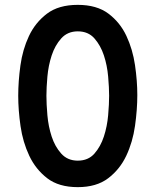

<svg xmlns="http://www.w3.org/2000/svg" viewBox="-20 -760 640 790"><path d="M300 -99Q343 -99 368.5 -128Q394 -157 407.5 -198.5Q421 -240 425 -286Q429 -332 429 -366Q429 -399 425 -445Q421 -491 407.5 -532Q394 -573 368.5 -602Q343 -631 300 -631Q258 -631 232 -602Q206 -573 192.5 -531.5Q179 -490 175 -444.5Q171 -399 171 -366Q171 -332 175 -286Q179 -240 192.5 -198.5Q206 -157 232 -128Q258 -99 300 -99ZM300 10Q222 10 174.5 -26.5Q127 -63 100.5 -119Q74 -175 64.5 -241Q55 -307 55 -366Q55 -425 64 -490.5Q73 -556 99 -611.5Q125 -667 173 -703.5Q221 -740 300 -740Q378 -740 426 -704Q474 -668 500 -612.5Q526 -557 535.5 -492Q545 -427 545 -369Q545 -309 535.5 -242Q526 -175 499.5 -119Q473 -63 425 -26.5Q377 10 300 10Z"/></svg>

Font: Maple Mono NL SemiBold
Style: Regular
Weight: 600
Monospace: yes
Designer: subframe7536
Version: Version 7.000